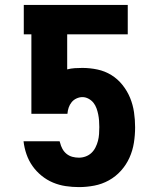

<svg xmlns="http://www.w3.org/2000/svg" viewBox="-20 -755 640 783"><path d="M302 8Q275 8 248 4Q221 0 196 -10.5Q171 -21 149.5 -38.5Q128 -56 112.5 -78Q97 -100 88 -126Q79 -152 76 -179H223L225 -173Q228 -160 234.5 -148Q241 -136 251.5 -127.5Q262 -119 275 -115.5Q288 -112 302 -112Q316 -112 329.5 -117Q343 -122 353 -131.5Q363 -141 369.5 -154Q376 -167 379.5 -180.5Q383 -194 384 -208.5Q385 -223 385 -237Q385 -250 384 -263Q383 -276 380.5 -288.5Q378 -301 373.5 -313.5Q369 -326 361 -336Q353 -346 341 -352.5Q329 -359 316 -359Q304 -359 292 -353.5Q280 -348 272 -338Q264 -328 260 -316Q256 -304 255 -291H108V-615H77V-735H501V-615H254V-472Q269 -476 285 -477Q301 -478 316 -478Q347 -478 377.5 -471.5Q408 -465 434 -449Q460 -433 479.5 -408.5Q499 -384 510.5 -356Q522 -328 526.5 -297.5Q531 -267 531 -236Q531 -204 526 -172.5Q521 -141 508 -112Q495 -83 473.5 -59Q452 -35 424 -19.5Q396 -4 364.5 2Q333 8 302 8Z"/></svg>

Font: Iosevka Curly Heavy Extended
Style: Regular
Weight: 900
Width: 7
Monospace: yes
Designer: Belleve Invis
Foundry: Belleve Invis
Version: Version 11.1.0; ttfautohint (v1.8.3)